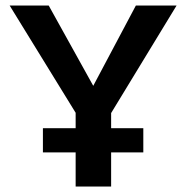

<svg xmlns="http://www.w3.org/2000/svg" viewBox="-20 -678 677 698"><path d="M384 -267V-212H501V-124H384V0H255V-124H136V-212H255V-268L15 -658H157L319 -366L474 -658H622Z"/></svg>

Font: EauTest
Style: Bold
Weight: 700
Designer: Christian Thalmann (Catharsis Fonts)
Version: Version 0.001;PS 000.001;hotconv 1.0.88;makeotf.lib2.5.64775